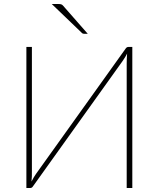

<svg xmlns="http://www.w3.org/2000/svg" viewBox="-20 -937 791 957"><path d="M639.5 -703V0H611.5V-618.5Q611.5 -631 612 -643.8Q612.5 -656.5 613.5 -670Q608 -658.5 602 -649.5Q596 -640.5 590.5 -632L144.5 -8.5Q139.5 0 131 0H111.5V-703H139V-84.5Q139 -71.5 138.8 -58.8Q138.5 -46 137 -32Q142.5 -43.5 148.2 -52.8Q154 -62 160 -71L606 -694.5Q611.5 -703 620 -703ZM270.5 -917Q280.5 -917 285.5 -915.2Q290.5 -913.5 295 -908L417.5 -768.5H401Q397 -768.5 394 -769.2Q391 -770 388 -773L238 -917Z"/></svg>

Font: Lato 2
Style: Regular
Weight: 200
Designer: Lukasz Dziedzic with Adam Twardoch and Botio Nikoltchev
Foundry: tyPoland Lukasz Dziedzic
Version: Version 2.015; 2015-08-06; http://www.latofonts.com/